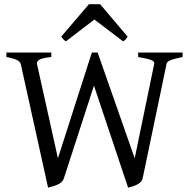

<svg xmlns="http://www.w3.org/2000/svg" viewBox="-20 -860 890 895"><path d="M645 -28.8Q638.7 1 577.1 14.6L418 -460.9L277.8 -28.8Q271.5 -10.3 251.7 -1Q231.9 8.3 204.1 14.6L77.1 -560.1Q74.7 -572.3 59.3 -580.1Q43.9 -587.9 9.8 -594.2V-615.2H219.2V-594.2Q180.7 -590.3 166.5 -583.3Q152.3 -576.2 152.3 -565.4Q152.3 -562 152.8 -560.1L250 -122.1L408.2 -615.2H435.1L607.9 -122.1L699.2 -564Q701.2 -574.2 681.9 -581.1Q662.6 -587.9 624 -594.2V-615.2H831.1V-594.2Q790 -585.9 774.2 -579.1Q758.3 -572.3 756.8 -564ZM419.9 -769 287.6 -667.5Q281.7 -670.4 278.6 -673.3Q275.4 -676.3 271.7 -681.4Q268.1 -686.5 265.6 -689.5L394.5 -840.3H446.8L574.7 -689.5Q573.2 -687.5 569.6 -681.6Q565.9 -675.8 562.5 -672.9Q559.1 -669.9 553.7 -667.5Z"/></svg>

Font: David Libre
Style: Regular
Weight: 400
Version: Version 1.000